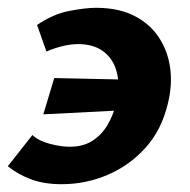

<svg xmlns="http://www.w3.org/2000/svg" viewBox="-33 -458 486 492"><path d="M125 14Q80 14 46.5 1.5Q13 -11 -13 -32L50 -112Q66 -97 94.5 -89.5Q123 -82 146 -82Q180 -82 203.5 -97Q227 -112 242 -137Q257 -162 264 -191Q275 -235 267 -270Q259 -305 233.5 -325Q208 -345 167 -345Q149 -345 128 -340Q107 -335 86 -326L62 -394Q103 -422 144.5 -430Q186 -438 213 -438Q270 -438 310 -418Q350 -398 373.5 -363Q397 -328 403 -284Q409 -240 397 -192Q381 -125 340 -79.5Q299 -34 243 -10Q187 14 125 14ZM78 -165 106 -258 338 -253 313 -177Z"/></svg>

Font: Ysabeau Infant ExtraBold
Style: Italic
Weight: 800
Italic angle: -12°
Designer: Christian Thalmann (Catharsis Fonts)
Version: Version 2.001;gftools[0.9.30]; featfreeze: ss01,ss02,lnum